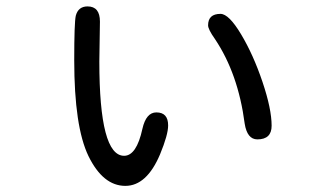

<svg xmlns="http://www.w3.org/2000/svg" viewBox="-20 -530 1040 605"><path d="M258.8 -38.1Q213.9 -130.9 213.9 -339.8Q213.9 -459 218.8 -480.5Q226.6 -509.8 255.9 -509.8Q294.9 -509.8 294.9 -461.9L293 -335.9Q293 -39.1 371.1 -39.1Q410.2 -39.1 428.7 -124Q440.4 -175.8 472.7 -175.8Q509.8 -175.8 509.8 -134.8Q509.8 -105.5 484.4 -43.9Q442.4 55.7 375 55.7Q304.7 55.7 258.8 -38.1ZM751 -140.6Q730.5 -297.9 657.2 -407.2Q635.7 -437.5 635.7 -450.2Q635.7 -486.3 674.8 -486.3Q701.2 -486.3 739.7 -421.9Q778.3 -357.4 807.1 -272Q835.9 -186.5 835.9 -133.8Q835.9 -90.8 791 -90.8Q758.8 -90.8 751 -140.6Z"/></svg>

Font: jf-openhuninn-2.1
Style: Regular
Weight: 400
Designer: [Kosugi Maru]
Designed by MOTOYA      

[Varela Round]
Joe Prince (Latin component); Avraham Cornfeld (Hebrew component)
Foundry: justfont Co., Ltd.
Version: 2.1